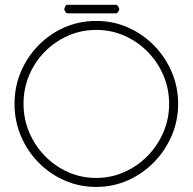

<svg xmlns="http://www.w3.org/2000/svg" viewBox="-20 -755 784 781"><path d="M39.1 -332.5Q39.1 -401.9 64.9 -462.9Q90.8 -523.9 136.5 -570.6Q182.1 -617.2 242.4 -643.6Q302.7 -669.9 371.6 -669.9Q440.4 -669.9 501 -643.1Q561.5 -616.2 607.2 -569.3Q652.8 -522.5 678.7 -461.7Q704.6 -400.9 704.6 -332.5Q704.6 -264.2 678.5 -203.1Q652.3 -142.1 606.4 -95.2Q560.5 -48.3 500.2 -21.5Q439.9 5.4 371.1 5.4Q302.7 5.4 242.7 -21Q182.6 -47.4 136.7 -94Q90.8 -140.6 64.9 -201.9Q39.1 -263.2 39.1 -332.5ZM371.6 -633.3Q310.1 -633.3 256.6 -609.6Q203.1 -585.9 162.4 -544.7Q121.6 -503.4 98.6 -449Q75.7 -394.5 75.7 -333Q75.7 -271 98.9 -216.6Q122.1 -162.1 162.8 -120.4Q203.6 -78.6 257.1 -54.9Q310.5 -31.2 371.1 -31.2Q432.1 -31.2 485.8 -55.2Q539.6 -79.1 580.6 -121.1Q621.6 -163.1 644.8 -217.5Q668 -272 668 -332.5Q668 -393.6 645 -447.8Q622.1 -502 581.3 -543.7Q540.5 -585.4 486.8 -609.4Q433.1 -633.3 371.6 -633.3ZM241.2 -717.8Q241.2 -719.2 244.1 -725.8Q247.1 -732.4 250 -735.4H454.6Q457.5 -733.9 461.4 -727.5Q465.3 -721.2 465.3 -717.8Q465.3 -714.4 461.2 -708.3Q457 -702.1 454.6 -700.7H252Q249 -702.1 245.1 -708.3Q241.2 -714.4 241.2 -717.8Z"/></svg>

Font: Manjari Thin
Style: Regular
Weight: 100
Designer: Santhosh Thottingal <santhosh.thottingal@gmail.com>
Version: Version 2.000